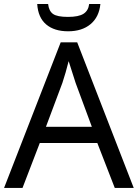

<svg xmlns="http://www.w3.org/2000/svg" viewBox="-20 -925 679 945"><path d="M432.1 -300.8 352.1 -517.1 317.9 -624Q303.2 -565.4 287.1 -517.1L206.1 -300.8ZM544.9 0 459 -221.2H175.8L90.8 0H0L278.8 -716.8H359.9L638.2 0ZM163.1 -905.3H216.8Q220.7 -870.6 241.2 -856.2Q261.7 -841.8 314.5 -841.8Q367.2 -841.8 391.1 -857.2Q415 -872.6 418.9 -905.3H474.1Q467.8 -841.3 425.8 -806.2Q383.8 -771 315.4 -771Q247.1 -771 207.3 -804.7Q167.5 -838.4 163.1 -905.3Z"/></svg>

Font: NotoSans
Style: Regular
Weight: 400
Designer: Monotype Design team
Foundry: Monotype Imaging Inc.
Version: Version 1.04